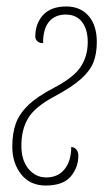

<svg xmlns="http://www.w3.org/2000/svg" viewBox="-20 -563 346 593"><path d="M18 -110Q18 -152 29 -182Q40 -212 67.5 -238.5Q95 -265 147 -292Q208 -324 229.5 -357Q251 -390 251 -433Q251 -472 233.5 -495Q216 -518 183 -518Q150 -518 131.5 -496Q113 -474 113 -430H111Q101 -430 95 -436Q89 -442 89 -450Q89 -490 113 -516.5Q137 -543 185 -543Q228 -543 253.5 -514Q279 -485 279 -433Q279 -397 268.5 -370.5Q258 -344 230 -319Q202 -294 148 -265Q88 -233 67 -198Q46 -163 46 -113Q46 -68 68 -41.5Q90 -15 123 -15Q159 -15 179.5 -40.5Q200 -66 200 -109Q211 -108 216.5 -100.5Q222 -93 222 -82Q222 -46 198.5 -18Q175 10 121 10Q73 10 45.5 -24.5Q18 -59 18 -110Z"/></svg>

Font: Noto Serif CondThin
Style: Italic
Weight: 250
Width: 3
Italic angle: -12°
Designer: Monotype Design Team
Foundry: Monotype Imaging Inc.
Version: Version 1.001